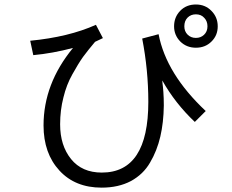

<svg xmlns="http://www.w3.org/2000/svg" viewBox="-20 -818 1040 859"><path d="M115.2 -635.7Q287.1 -652.3 409.2 -707Q419.9 -687.5 440.4 -647.5Q431.6 -643.6 405.3 -630.9Q374 -593.8 351.6 -563.5Q330.1 -533.2 303.7 -485.4Q277.3 -438.5 263.7 -381.8Q249 -325.2 249 -261.7Q249 -167 297.9 -106.4Q346.7 -45.9 435.5 -45.9Q643.6 -45.9 643.6 -362.3Q643.6 -503.9 616.2 -645.5Q640.6 -652.3 689.5 -665Q723.6 -487.3 900.4 -321.3Q883.8 -304.7 851.6 -272.5Q763.7 -355.5 706.1 -458Q706.1 -454.1 707 -445.3Q709 -432.6 710.9 -406.2Q712.9 -379.9 712.9 -345.7Q711.9 -269.5 697.3 -207Q682.6 -143.6 651.4 -90.8Q621.1 -38.1 565.4 -7.8Q509.8 21.5 434.6 21.5Q316.4 21.5 246.1 -54.7Q174.8 -131.8 174.8 -256.8Q174.8 -443.4 306.6 -603.5Q213.9 -579.1 128.9 -571.3Q124 -592.8 115.2 -635.7ZM804.7 -700.2Q804.7 -677.7 819.3 -663.1Q834 -648.4 856.4 -648.4Q877.9 -648.4 892.6 -662.1Q908.2 -676.8 908.2 -700.2Q908.2 -723.6 893.6 -738.3Q879.9 -753.9 856.4 -753.9Q834 -753.9 819.3 -739.3Q804.7 -724.6 804.7 -700.2ZM758.8 -700.2Q758.8 -741.2 786.1 -769.5Q813.5 -797.9 856.4 -797.9Q898.4 -797.9 925.8 -769.5Q954.1 -741.2 954.1 -700.2Q954.1 -659.2 925.8 -631.8Q898.4 -604.5 856.4 -604.5Q814.5 -604.5 786.1 -632.8Q758.8 -661.1 758.8 -700.2Z"/></svg>

Font: Gothic A1
Style: Regular
Weight: 400
Designer: HanYang I&C Co.,Ltd.
Version: Version 2.50